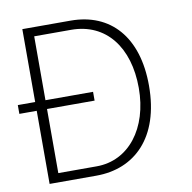

<svg xmlns="http://www.w3.org/2000/svg" viewBox="-80 -802 880 882"><g transform="rotate(-10 359.5 -361.0)"><path d="M301 -680C464 -680 561 -553 561 -363C561 -175 458 -42 308 -42H129V-341H351V-382H129V-680ZM299 0C477 0 609 -122 609 -366C609 -593 492 -722 306 -722H81V-382H0V-341H81V0Z"/></g></svg>

Font: Perun ExtraLight
Style: Regular
Weight: 200
Foundry: Copyright (c) Stefan Peev, Context Ltd, 2016
Version: Version 1.089